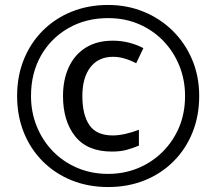

<svg xmlns="http://www.w3.org/2000/svg" viewBox="-20 -744 872 774"><path d="M416 10Q336 10 269 -17Q202 -44 152.5 -93.5Q103 -143 76 -210Q49 -277 49 -357Q49 -437 76 -504Q103 -571 152.5 -620.5Q202 -670 269 -697Q336 -724 416 -724Q492 -724 558.5 -697Q625 -670 675.5 -620.5Q726 -571 754.5 -504Q783 -437 783 -357Q783 -277 756 -210Q729 -143 679.5 -93.5Q630 -44 563 -17Q496 10 416 10ZM416 -43Q480 -43 536 -66Q592 -89 635 -131.5Q678 -174 702 -231Q726 -288 726 -357Q726 -422 703 -479Q680 -536 638.5 -579Q597 -622 540.5 -646.5Q484 -671 416 -671Q326 -671 255.5 -630.5Q185 -590 145 -519.5Q105 -449 105 -357Q105 -292 128 -235Q151 -178 192.5 -135Q234 -92 291 -67.5Q348 -43 416 -43ZM431 -133Q332 -133 283 -194.5Q234 -256 234 -357Q234 -422 257 -472.5Q280 -523 325 -551.5Q370 -580 435 -580Q500 -580 558 -550L529 -489Q479 -515 436 -515Q377 -515 344.5 -473Q312 -431 312 -357Q312 -281 340.5 -239.5Q369 -198 435 -198Q458 -198 486.5 -204.5Q515 -211 540 -221V-157Q516 -147 491 -140Q466 -133 431 -133Z"/></svg>

Font: Noto Sans Syriac Eastern
Style: Regular
Weight: 400
Designer: Patrick Giasson and the Monotype Design Team
Foundry: Monotype Imaging Inc.
Version: Version 3.001; ttfautohint (v1.8.4.7-5d5b)